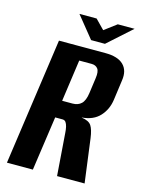

<svg xmlns="http://www.w3.org/2000/svg" viewBox="-112 -797 644 864"><g transform="rotate(15 210.0 -365.5)"><path d="M6.9 0 90.9 -591H306.7Q365.7 -591 392.1 -564.7Q418.6 -538.5 411.3 -491.3L398.6 -398.7Q392.3 -351.9 362.7 -319.8Q333 -287.6 279.7 -283.5L280 -282.8Q313.4 -278.3 325 -260.6Q336.6 -242.9 341.9 -203.7L368.7 0H240.4L225.8 -196.2Q224.9 -212.5 222 -225.1Q219 -237.8 213.6 -245.4Q208.1 -252.9 198.1 -252.9H163.9L127.7 0ZM174.8 -333.3H223.2Q248.6 -333.3 264 -348Q279.3 -362.6 284.3 -398.5L294.2 -470.2Q298.9 -502.3 289 -515.2Q279.1 -528 259.7 -528H202.2ZM230 -630.7 148.8 -731.1H228.8L270.9 -688L327.6 -730.5H405.9L294.5 -630.7Z"/></g></svg>

Font: Alumni Sans Thin
Style: Italic
Weight: 100
Italic angle: -8°
Designer: Robert E. Leuschke
Foundry: Robert E. Leuschke
Version: Version 1.016